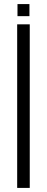

<svg xmlns="http://www.w3.org/2000/svg" viewBox="-20 -919 230 939"><path d="M64 0V-800H125.5V0ZM65.5 -840V-899H124V-840Z"/></svg>

Font: Big Shoulders Stencil Text Light
Style: Regular
Weight: 300
Designer: Patric King
Foundry: XO Type Co
Version: Version 1.000